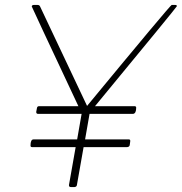

<svg xmlns="http://www.w3.org/2000/svg" viewBox="-20 -754 733 774"><path d="M281 0H265Q258 0 258 -8L285 -161H109Q103 -161 103 -167Q103 -192 115 -192H291L309 -295H133Q126 -295 126 -303Q128 -311 129 -318.5Q130 -326 138 -326H296Q108 -726 108 -728Q109 -734 116 -734H132Q138 -734 141 -729L331 -327Q667 -734 672 -734H687Q693 -734 693 -729Q693 -726 363 -326H522Q529 -326 529 -320Q529 -297 517 -295H341L323 -192H499Q505 -192 505 -187V-184Q504 -177 503 -169.5Q502 -162 493 -161H317L290 -8Q289 -1 281 0Z"/></svg>

Font: YamahaIndonesia935. App Thin
Style: Italic
Weight: 100
Italic angle: -10°
Designer: Dalton Maag Ltd
Foundry: Dalton Maag Ltd
Version: Version 1.002; January 01, 2024; Regular/Italic